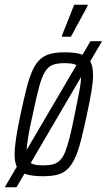

<svg xmlns="http://www.w3.org/2000/svg" viewBox="-46 -740 453 815"><path d="M-26 55 338 -565H387L24 55ZM136 8Q93 8 66 0Q39 -8 27.5 -28Q16 -48 16 -84Q16 -113 22.5 -155Q29 -197 41 -254Q55 -319 66.5 -364.5Q78 -410 91.5 -440Q105 -470 123 -487Q141 -504 166.5 -511Q192 -518 229 -518Q273 -518 299 -509.5Q325 -501 337 -480Q349 -459 349 -421Q349 -393 342 -351.5Q335 -310 323 -254Q309 -189 297.5 -144Q286 -99 272.5 -69.5Q259 -40 241 -22.5Q223 -5 198 1.5Q173 8 136 8ZM136 -38Q162 -38 179 -42.5Q196 -47 209 -60Q222 -73 231.5 -97.5Q241 -122 250.5 -160Q260 -198 271 -254Q283 -313 290.5 -351.5Q298 -390 298 -414Q298 -438 291 -450.5Q284 -463 269 -467.5Q254 -472 229 -472Q197 -472 177.5 -464.5Q158 -457 144.5 -434.5Q131 -412 119.5 -369Q108 -326 93 -254Q80 -197 73.5 -158.5Q67 -120 67 -95Q67 -72 74 -59.5Q81 -47 96.5 -42.5Q112 -38 136 -38ZM217 -584V-589L269 -720H326V-715L255 -584Z"/></svg>

Font: Saira ExtraCondensed Light
Style: Italic
Weight: 300
Width: 2
Italic angle: -12°
Designer: Hector Gatti with collaboration of the Omnibus-Type team
Foundry: Omnibus-Type
Version: Version 1.101